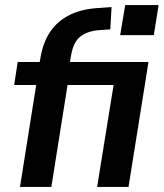

<svg xmlns="http://www.w3.org/2000/svg" viewBox="-20 -739 647 759"><path d="M59 0 123 -403H36L50 -494H165L132 -467L139 -505Q149 -570 178.5 -613.5Q208 -657 257.5 -681Q307 -705 379 -708L421 -711L416 -623L374 -620Q343 -618 319 -607.5Q295 -597 281 -576.5Q267 -556 261 -520L253 -472L234 -494H567L488 0H364L429 -403H247L183 0ZM455 -600 475 -719H607L588 -600Z"/></svg>

Font: Nunito Sans 10pt SemiCondensed
Style: Bold Italic
Weight: 700
Width: 4
Italic angle: -9°
Designer: Vernon Adams
Foundry: Vernon Adams
Version: Version 3.101;gftools[0.9.27]